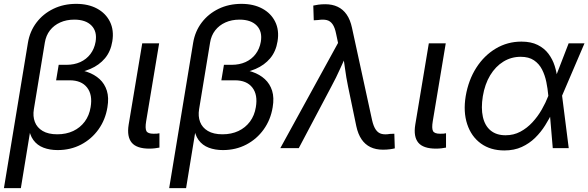

<svg xmlns="http://www.w3.org/2000/svg" viewBox="-26 -757 3006 981"><path d="M-5.9 204.1 116.7 -538.6Q126.5 -597.2 160.4 -641.8Q194.3 -686.5 246.6 -711.9Q298.8 -737.3 363.3 -737.3Q425.3 -737.3 470 -713.1Q514.6 -689 535.9 -645.8Q557.1 -602.5 547.9 -545.9Q539.6 -494.1 510.3 -459.2Q481 -424.3 435.5 -404.8Q390.1 -385.3 334 -379.9L338.4 -405.3Q382.3 -402.3 419.7 -389.4Q457 -376.5 482.9 -352.8Q508.8 -329.1 520 -293.5Q531.2 -257.8 522.9 -209Q512.7 -145.5 477.3 -95.9Q441.9 -46.4 388.2 -18.3Q334.5 9.8 268.6 9.8Q228.5 9.8 196.3 -2.4Q164.1 -14.6 144.3 -41.7Q124.5 -68.8 120.1 -113.3L133.3 -117.7L80.6 204.1ZM266.6 -70.8Q312 -70.8 347.9 -87.6Q383.8 -104.5 407 -135.7Q430.2 -167 437 -209.5Q447.8 -272.9 418.9 -309.8Q390.1 -346.7 330.1 -346.7H260.7L273.9 -425.8H313.5Q353 -425.8 384.3 -439.9Q415.5 -454.1 435.8 -480.7Q456.1 -507.3 462.4 -543.5Q471.2 -595.7 441.7 -626.2Q412.1 -656.7 353.5 -656.7Q313.5 -656.7 281.5 -642.3Q249.5 -627.9 229.2 -601.8Q209 -575.7 203.1 -539.6L147 -198.7Q141.1 -163.1 152.1 -134Q163.1 -105 191.9 -87.9Q220.7 -70.8 266.6 -70.8Z M737.3 2.4Q672.4 2.4 647 -28.1Q621.6 -58.6 631.3 -119.6L700.7 -535.6H787.1L720.7 -137.2Q714.8 -101.6 721.9 -87.6Q729 -73.7 758.3 -73.7Q769 -73.7 776.1 -74.2Q783.2 -74.7 788.6 -76.2V-2.9Q779.3 -1 765.6 0.7Q752 2.4 737.3 2.4Z M838.4 204.1 960.9 -538.6Q970.7 -597.2 1004.6 -641.8Q1038.6 -686.5 1090.8 -711.9Q1143.1 -737.3 1207.5 -737.3Q1269.5 -737.3 1314.2 -713.1Q1358.9 -689 1380.1 -645.8Q1401.4 -602.5 1392.1 -545.9Q1383.8 -494.1 1354.5 -459.2Q1325.2 -424.3 1279.8 -404.8Q1234.4 -385.3 1178.2 -379.9L1182.6 -405.3Q1226.6 -402.3 1263.9 -389.4Q1301.3 -376.5 1327.1 -352.8Q1353 -329.1 1364.3 -293.5Q1375.5 -257.8 1367.2 -209Q1356.9 -145.5 1321.5 -95.9Q1286.1 -46.4 1232.4 -18.3Q1178.7 9.8 1112.8 9.8Q1072.8 9.8 1040.5 -2.4Q1008.3 -14.6 988.5 -41.7Q968.8 -68.8 964.4 -113.3L977.5 -117.7L924.8 204.1ZM1110.8 -70.8Q1156.2 -70.8 1192.1 -87.6Q1228 -104.5 1251.2 -135.7Q1274.4 -167 1281.2 -209.5Q1292 -272.9 1263.2 -309.8Q1234.4 -346.7 1174.3 -346.7H1105L1118.2 -425.8H1157.7Q1197.3 -425.8 1228.5 -439.9Q1259.8 -454.1 1280 -480.7Q1300.3 -507.3 1306.6 -543.5Q1315.4 -595.7 1285.9 -626.2Q1256.3 -656.7 1197.8 -656.7Q1157.7 -656.7 1125.7 -642.3Q1093.8 -627.9 1073.5 -601.8Q1053.2 -575.7 1047.4 -539.6L991.2 -198.7Q985.4 -163.1 996.3 -134Q1007.3 -105 1036.1 -87.9Q1064.9 -70.8 1110.8 -70.8Z M1406.2 0 1701.2 -537.6 1691.4 -584Q1685.1 -616.2 1673.3 -633.1Q1661.6 -649.9 1643.8 -654.3Q1626 -658.7 1600.1 -654.8L1577.1 -653.3L1574.7 -728.5Q1584.5 -731 1600.8 -733.2Q1617.2 -735.4 1635.7 -735.4Q1671.9 -735.4 1699.2 -722.4Q1726.6 -709.5 1745.1 -682.9Q1763.7 -656.2 1772.5 -614.7L1875 -143.6Q1882.3 -111.3 1894.3 -94.2Q1906.2 -77.1 1924.1 -72.8Q1941.9 -68.4 1966.3 -72.8L1988.8 -73.7L1991.2 1Q1982.4 3.4 1966.3 5.6Q1950.2 7.8 1930.7 7.8Q1894 7.8 1866.7 -5.4Q1839.4 -18.6 1821.3 -45.2Q1803.2 -71.8 1794.4 -112.8L1752.4 -314.9Q1742.7 -361.8 1736.8 -406.7Q1731 -451.7 1724.1 -495.6H1752.9Q1732.4 -452.1 1712.2 -406.5Q1691.9 -360.8 1667 -314.9L1500.5 0Z M2201.7 2.4Q2136.7 2.4 2111.3 -28.1Q2085.9 -58.6 2095.7 -119.6L2165 -535.6H2251.5L2185.1 -137.2Q2179.2 -101.6 2186.3 -87.6Q2193.4 -73.7 2222.7 -73.7Q2233.4 -73.7 2240.5 -74.2Q2247.6 -74.7 2252.9 -76.2V-2.9Q2243.7 -1 2230 0.7Q2216.3 2.4 2201.7 2.4Z M2550.8 11.7Q2480 11.7 2430.9 -23.9Q2381.8 -59.6 2361.1 -122.6Q2340.3 -185.5 2353.5 -266.1Q2367.7 -348.6 2407.7 -411.1Q2447.8 -473.6 2507.3 -509Q2566.9 -544.4 2638.2 -544.4Q2687.5 -544.4 2721.4 -527.3Q2755.4 -510.3 2776.4 -482.2Q2797.4 -454.1 2808.1 -420.4Q2818.8 -386.7 2821.8 -352.5H2853L2845.7 -269.5L2879.9 0H2798.3L2775.4 -269.5Q2772.5 -303.2 2765.4 -338.1Q2758.3 -373 2743.4 -402.1Q2728.5 -431.2 2702.1 -449Q2675.8 -466.8 2634.3 -466.8Q2585.9 -466.8 2545.9 -442.1Q2505.9 -417.5 2478.5 -372.3Q2451.2 -327.1 2440.9 -265.1Q2431.2 -204.6 2441.2 -159.7Q2451.2 -114.7 2480.7 -90.3Q2510.3 -65.9 2557.1 -65.9Q2598.6 -65.9 2632.8 -84.2Q2667 -102.5 2694.3 -132.1Q2721.7 -161.6 2741.9 -197Q2762.2 -232.4 2775.4 -266.6L2879.4 -535.6H2960.4L2845.2 -266.6L2825.2 -185.1H2797.4Q2781.2 -151.4 2759.5 -116.7Q2737.8 -82 2708.3 -53Q2678.7 -23.9 2639.9 -6.1Q2601.1 11.7 2550.8 11.7Z"/></svg>

Font: Inter 20pt
Style: Italic
Weight: 400
Italic angle: -9.3988°
Version: Version 4.001;git-66647c0bb